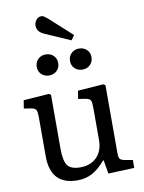

<svg xmlns="http://www.w3.org/2000/svg" viewBox="-104 -1041 842 1125"><g transform="rotate(-10 317.0 -478.0)"><path d="M265 14Q105 14 105 -157V-386Q105 -422 99 -433Q93 -444 71 -448L27 -455L35 -503L186 -514L198 -507V-186Q198 -113 218.5 -85.5Q239 -58 294 -58Q356 -58 392.5 -95.5Q429 -133 429 -197V-386Q429 -421 423.5 -432.5Q418 -444 395 -448L350 -455L358 -503L510 -514L522 -507V-101Q522 -77 528.5 -68.5Q535 -60 554 -56L604 -47V0L449 6L435 -75H432Q393 -29 353.5 -7.5Q314 14 265 14ZM372 -800 221 -866Q202 -874 190.5 -887.5Q179 -901 179 -922Q179 -939 191 -954.5Q203 -970 222 -970Q231 -970 239.5 -964Q248 -958 261 -947L392 -828ZM406 -620Q378 -620 360 -637.5Q342 -655 342 -682Q342 -709 360 -727Q378 -745 406 -745Q434 -745 452 -727.5Q470 -710 470 -683Q470 -656 452 -638Q434 -620 406 -620ZM207 -620Q180 -620 162 -637.5Q144 -655 144 -682Q144 -709 162 -727Q180 -745 207 -745Q236 -745 254 -727.5Q272 -710 272 -683Q272 -656 254 -638Q236 -620 207 -620Z"/></g></svg>

Font: Text Regular
Style: Regular
Weight: 400
Designer: Latin by Veronika Burian and Jose Scaglione. Greek by Irene Vlachou. Cyrillic by Vera Evstafieva.
Foundry: TypeTogether
Version: Version 3.002